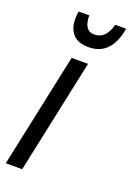

<svg xmlns="http://www.w3.org/2000/svg" viewBox="-144 -793 582 847"><g transform="rotate(20 147.0 -369.5)"><path d="M295 -739H244Q225 -667 171 -667Q122 -667 122 -739H72Q69 -724 69 -703Q69 -660 92 -633Q115 -606 167 -606Q272 -606 295 -739ZM76 0 190 -536H113L-1 0Z"/></g></svg>

Font: Noto Sans Display Condensed
Style: Italic
Weight: 400
Width: 3
Designer: Monotype Design team
Foundry: Monotype Imaging Inc.
Version: 1.000